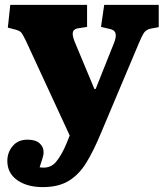

<svg xmlns="http://www.w3.org/2000/svg" viewBox="-20 -535 674 785"><path d="M155 230Q91 230 50.5 201.5Q10 173 10 123Q10 88 32 62Q54 36 92 36Q126 36 142 51Q158 66 158 85Q159 96 153.5 113Q148 130 142 149Q185 156 209 127Q233 98 253 49L265 19L86 -368Q76 -388 69.5 -398.5Q63 -409 43 -414L12 -422L22 -515H336V-425L304 -420Q283 -418 278.5 -405.5Q274 -393 285 -365L366 -171H371L446 -359Q456 -383 452.5 -398Q449 -413 427 -417L393 -425L406 -515H629V-424L596 -418Q578 -414 569.5 -402Q561 -390 548 -359L392 11Q363 81 333 130Q303 179 261 204.5Q219 230 155 230Z"/></svg>

Font: Literata 12pt ExtraBold
Style: Regular
Weight: 800
Designer: Latin by Veronika Burian and Jose Scaglione. Greek by Irene Vlachou. Cyrillic by Vera Evstafieva.
Foundry: TypeTogether
Version: Version 3.002